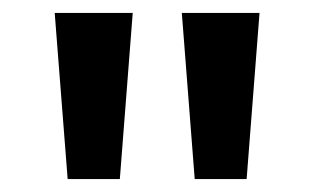

<svg xmlns="http://www.w3.org/2000/svg" viewBox="-20 -734 488 298"><path d="M64.9 -713.9 85 -456.1H166L186 -713.9ZM262.2 -713.9 282.2 -456.1H362.8L382.8 -713.9Z"/></svg>

Font: Noto Reveo Sans
Style: Regular
Weight: 600
Designer: Monotype Design Team
Foundry: Monotype Imaging Inc.
Version: Version 2.007